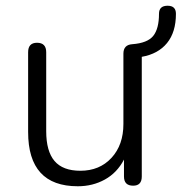

<svg xmlns="http://www.w3.org/2000/svg" viewBox="-20 -641 633 669"><path d="M251 8Q78 8 78 -181V-459Q78 -492 109 -492Q141 -492 141 -459V-184Q141 -114 170 -80Q199 -46 260 -46Q327 -46 368.5 -91Q410 -136 410 -209V-454Q410 -485 441 -487Q494 -491 514 -516Q534 -541 534 -593Q534 -621 564 -621Q593 -621 593 -593Q593 -529 562 -491Q531 -453 474 -443V-26Q474 6 444 6Q412 6 412 -26V-85Q388 -39 345.5 -15.5Q303 8 251 8Z"/></svg>

Font: Chiron GoRound TC L
Style: Regular
Weight: 300
Designer: Ryoko NISHIZUKA 西塚涼子 (kana, bopomofo & ideographs); Paul D. Hunt (Latin, Greek & Cyrillic); Sandoll Communications 산돌커뮤니
Foundry: Adobe
Version: Version 1.000;hotconv 1.1.1;makeotfexe 2.6.0